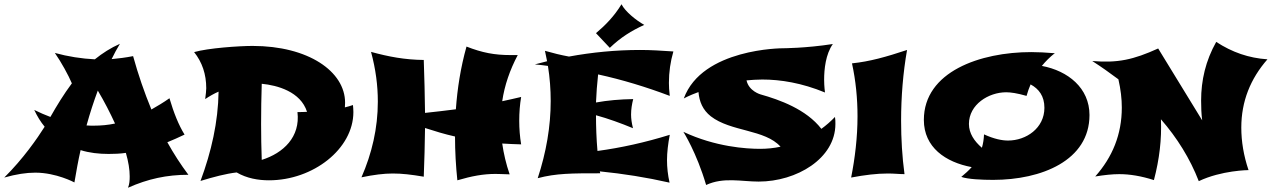

<svg xmlns="http://www.w3.org/2000/svg" viewBox="-79 -817 5981 903"><path d="M789 -184C761 -229 738 -287 718 -355C690 -335 661 -318 633 -302C600 -382 571 -466 547 -553C511 -546 478 -542 446 -539C458 -564 471 -588 485 -611C442 -592 403 -567 367 -538C305 -541 241 -551 179 -568C209 -525 243 -463 259 -425C221 -374 188 -320 158 -267C134 -276 108 -287 82 -300C96 -270 112 -244 131 -221C97 -167 30 -70 -59 18C-2 2 45 -5 87 -5C186 -5 271 41 271 41C280 -12 289 -63 300 -111C341 -98 386 -93 432 -93C458 -93 486 -94 513 -98C525 -57 531 -19 531 12C531 31 530 49 523 66C617 24 706 5 807 5C771 -43 738 -94 708 -148C735 -159 762 -171 789 -184ZM462 -236C429 -229 396 -226 363 -226C351 -226 340 -226 328 -227C344 -285 362 -340 381 -391C412 -339 439 -286 462 -236Z M1581 -323C1569 -319 1556 -315 1543 -312C1543 -319 1544 -326 1544 -334C1544 -481 1371 -601 1109 -601C1046 -601 900 -591 834 -572C872 -524 891 -468 891 -402C891 -391 889 -374 886 -351C907 -365 928 -377 949 -386C947 -244 915 -103 864 34C926 15 983 0 1034 -6C1082 22 1136 31 1186 31C1394 31 1583 -117 1583 -290C1583 -301 1582 -312 1581 -323ZM1365 -291C1349 -290 1333 -290 1320 -290C1334 -173 1254 -97 1152 -65C1150 -121 1149 -178 1149 -234C1149 -296 1150 -360 1152 -423C1225 -416 1335 -386 1365 -291Z M1914 14C1917 -62 1919 -139 1920 -215C1966 -200 2012 -186 2061 -175C2061 -104 2065 -36 2072 31C2140 11 2194 1 2251 1C2268 1 2282 2 2318 3C2301 -46 2290 -94 2283 -142C2312 -140 2341 -139 2372 -138C2366 -174 2363 -212 2363 -249C2363 -288 2366 -325 2372 -361C2342 -354 2312 -347 2283 -341C2294 -416 2319 -488 2356 -558H2322C2247 -558 2189 -569 2115 -598C2087 -498 2072 -400 2065 -303C2017 -297 1969 -291 1920 -286C1919 -369 1917 -452 1914 -535C1825 -536 1750 -550 1666 -573C1688 -492 1698 -415 1698 -339C1698 -214 1670 -95 1621 17C1678 5 1727 -1 1768 -1C1812 -1 1855 4 1914 14Z M2744 -2 2742 -11C2852 0 2960 17 3070 42C3062 6 3058 -29 3058 -64C3058 -100 3063 -141 3071 -183C2955 -147 2842 -122 2731 -107C2726 -164 2724 -222 2724 -275C2782 -259 2840 -238 2898 -214C2892 -238 2889 -259 2889 -278C2889 -303 2893 -327 2899 -351C2837 -350 2779 -345 2724 -335C2726 -379 2729 -423 2734 -467C2848 -442 2960 -408 3071 -366C3068 -390 3067 -411 3067 -427C3067 -478 3074 -527 3088 -575C3030 -579 2981 -582 2931 -582C2818 -582 2706 -571 2597 -551C2559 -558 2522 -567 2484 -578L2494 -529L2436 -514H2438C2458 -512 2478 -510 2498 -507C2507 -451 2511 -396 2511 -342C2511 -222 2490 -101 2450 21C2537 -2 2610 -2 2744 -2ZM2951 -700C2913 -721 2861 -763 2844 -797C2810 -741 2769 -699 2724 -661L2789 -592C2840 -641 2890 -672 2951 -700Z M3848 -267C3828 -246 3806 -227 3784 -211C3713 -303 3587 -348 3498 -373C3498 -373 3443 -388 3432 -439C3456 -441 3480 -443 3506 -443C3592 -443 3692 -427 3801 -382C3801 -382 3797 -411 3797 -442C3797 -491 3804 -562 3838 -610C3709 -590 3602 -590 3602 -590C3602 -590 3223 -590 3137 -354C3137 -354 3162 -368 3206 -384C3210 -339 3226 -300 3264 -270C3358 -197 3519 -209 3592 -127C3560 -120 3527 -117 3496 -117C3431 -117 3286 -126 3135 -197C3135 -197 3197 -100 3242 53C3324 15 3408 37 3489 37C3667 37 3850 -71 3850 -234C3850 -245 3850 -256 3848 -267Z M4187 -582C4087 -549 4013 -528 3928 -519C3946 -437 3954 -353 3954 -270C3954 -171 3942 -73 3924 18C3988 6 4044 -1 4097 -1C4127 -1 4151 2 4175 2C4164 -79 4159 -164 4159 -249C4159 -362 4168 -474 4187 -582Z M4877 -567C4839 -570 4804 -572 4771 -572C4531 -572 4266 -480 4266 -253C4266 -124 4368 -54 4491 -31C4477 -15 4460 0 4442 15C4473 26 4539 29 4592 29C4819 29 5045 -62 5045 -276C5045 -403 4944 -484 4821 -507C4839 -529 4859 -549 4882 -567ZM4833 -310C4833 -214 4747 -156 4662 -156C4634 -156 4597 -163 4549 -185C4548 -163 4545 -142 4539 -122C4503 -153 4478 -190 4478 -234C4478 -326 4571 -383 4653 -383C4674 -383 4704 -379 4749 -366C4754 -385 4761 -403 4768 -420C4807 -399 4833 -365 4833 -310Z M5882 -538C5794 -544 5716 -571 5641 -620C5591 -531 5570 -439 5570 -344C5570 -314 5571 -282 5575 -251L5368 -589C5251 -536 5178 -520 5058 -530C5100 -503 5141 -474 5181 -444C5192 -396 5197 -352 5197 -311C5197 -185 5153 -78 5072 13C5115 6 5153 2 5185 2C5235 2 5289 11 5348 30C5374 -68 5385 -163 5381 -256C5457 -169 5518 -71 5559 35C5666 -16 5793 -17 5793 -17C5770 -85 5759 -152 5759 -217C5759 -340 5802 -447 5882 -538Z"/></svg>

Font: Shojumaru
Style: Regular
Weight: 400
Designer: Astigmatic (AOETI)
Foundry: Astigmatic (AOETI)
Version: Version 1.000